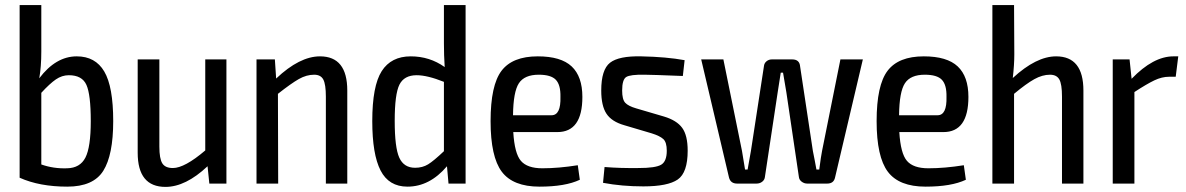

<svg xmlns="http://www.w3.org/2000/svg" viewBox="-20 -720 4653 753"><path d="M281 -499Q354 -499 389 -439.5Q424 -380 424 -245Q424 -112 385 -50Q346 12 244 12Q135 12 57 -23V-700H142V-518Q142 -458 134 -413Q199 -499 281 -499ZM243 -60Q294 -61 315 -102Q336 -143 336 -245Q336 -349 319 -387Q302 -425 250 -425Q223 -425 199 -408.5Q175 -392 142 -356V-75Q190 -58 243 -60Z M868 -487V0H801L794 -68Q708 13 629 13Q520 13 520 -121V-487H605V-145Q605 -98 616.5 -79.5Q628 -61 658 -61Q704 -61 785 -130V-487Z M1235 -499Q1342 -499 1342 -365V0H1258V-341Q1258 -389 1248 -408Q1238 -427 1212 -427Q1182 -427 1152 -410Q1122 -393 1070 -352L1071 0H986V-487H1058L1063 -412Q1155 -499 1235 -499Z M1806 -700V0H1739L1733 -68Q1665 12 1578 12Q1505 12 1472.5 -51.5Q1440 -115 1440 -245Q1440 -383 1477 -441Q1514 -499 1591 -499Q1665 -499 1724 -457Q1721 -504 1721 -550V-700ZM1608 -62Q1637 -62 1659 -75.5Q1681 -89 1721 -127V-399Q1656 -425 1614 -425Q1565 -425 1546.5 -388Q1528 -351 1528 -246Q1528 -141 1546 -101.5Q1564 -62 1608 -62Z M2107 -60Q2171 -60 2246 -72L2254 -15Q2197 12 2096 12Q1992 12 1948 -46.5Q1904 -105 1904 -245Q1904 -386 1947 -442.5Q1990 -499 2089 -499Q2180 -499 2222 -459.5Q2264 -420 2264 -340Q2264 -202 2166 -202H1993Q1998 -118 2023 -89Q2048 -60 2107 -60ZM2093 -427Q2037 -427 2015 -393.5Q1993 -360 1992 -268H2143Q2180 -268 2178 -340Q2179 -387 2160 -407Q2141 -427 2093 -427Z M2495 -499Q2594 -497 2665 -484L2658 -422Q2533 -427 2508 -427Q2452 -428 2436 -418Q2420 -408 2420 -365Q2420 -330 2432 -317Q2444 -304 2475 -295L2584 -263Q2634 -248 2655.5 -218.5Q2677 -189 2677 -129Q2677 -43 2638 -16Q2599 11 2503 11Q2419 11 2345 -3L2351 -65Q2413 -60 2485 -61Q2551 -61 2573 -74Q2595 -87 2595 -129Q2595 -162 2581.5 -174.5Q2568 -187 2536 -197L2428 -229Q2379 -243 2358.5 -274Q2338 -305 2338 -365Q2338 -447 2372.5 -474Q2407 -501 2495 -499Z M3364 -487 3255 -24Q3250 0 3224 0H3146Q3134 0 3124 -7.5Q3114 -15 3113 -27L3064 -358Q3053 -424 3051 -435H3042L3030 -358L2980 -27Q2979 -15 2969.5 -7.5Q2960 0 2947 0H2871Q2845 0 2839 -24L2730 -487H2817L2890 -128Q2901 -59 2902 -55H2912L2925 -128L2976 -460Q2977 -472 2986 -479.5Q2995 -487 3007 -487H3087Q3116 -487 3118 -459L3168 -128Q3170 -117 3175 -92.5Q3180 -68 3182 -55H3193Q3200 -109 3204 -128L3276 -487Z M3621 -60Q3685 -60 3760 -72L3768 -15Q3711 12 3610 12Q3506 12 3462 -46.5Q3418 -105 3418 -245Q3418 -386 3461 -442.5Q3504 -499 3603 -499Q3694 -499 3736 -459.5Q3778 -420 3778 -340Q3778 -202 3680 -202H3507Q3512 -118 3537 -89Q3562 -60 3621 -60ZM3607 -427Q3551 -427 3529 -393.5Q3507 -360 3506 -268H3657Q3694 -268 3692 -340Q3693 -387 3674 -407Q3655 -427 3607 -427Z M4122 -499Q4229 -499 4229 -365V0H4145V-341Q4145 -390 4134.5 -408.5Q4124 -427 4098 -427Q4068 -427 4036.5 -409.5Q4005 -392 3957 -352V0H3872V-700H3957L3958 -507Q3958 -466 3952 -414Q4044 -499 4122 -499Z M4601 -499 4591 -419H4565Q4537 -419 4507.5 -405Q4478 -391 4429 -359V0H4344V-487H4410L4418 -411Q4503 -499 4582 -499Z"/></svg>

Font: exo2condensed_r
Style: Regular
Weight: 400
Width: 3
Designer: Natanael Gama
Version: Version 1.001;PS 001.001;hotconv 1.0.70;makeotf.lib2.5.58329